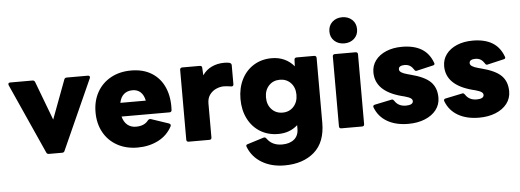

<svg xmlns="http://www.w3.org/2000/svg" viewBox="-59 -964 3703 1368"><g transform="rotate(-5 1792.5 -280.0)"><path d="M259 0Q246 0 241 -12L16 -513Q15 -516 15 -520Q15 -531 29 -531H188Q201 -531 206 -519L311 -241L415 -519Q419 -531 433 -531H584Q593 -531 596.5 -526Q600 -521 597 -513L372 -12Q368 0 354 0Z M616 -266Q616 -347 650.5 -409Q685 -471 748 -506Q811 -541 894 -541Q981 -541 1042 -502.5Q1103 -464 1132.5 -395Q1162 -326 1157 -235Q1156 -220 1140 -220H798Q808 -181 833 -160Q858 -139 895 -139Q955 -139 983 -177Q992 -187 1004 -184L1132 -141Q1142 -136 1142 -128L1140 -120Q1105 -55 1039.5 -22.5Q974 10 894 10Q811 10 748 -25Q685 -60 650.5 -122.5Q616 -185 616 -266ZM798 -318H980Q972 -358 949.5 -379Q927 -400 892 -400Q854 -400 830 -379Q806 -358 798 -318Z M1259 0Q1243 0 1243 -16V-516Q1243 -523 1247.5 -527Q1252 -531 1259 -531H1384Q1401 -531 1401 -516L1404 -462Q1430 -500 1470.5 -519Q1511 -538 1560 -538Q1583 -538 1598 -534Q1612 -529 1612 -516V-379Q1612 -372 1607 -368Q1602 -364 1594 -366Q1559 -371 1543 -371Q1515 -371 1487 -358.5Q1459 -346 1441 -321Q1423 -296 1423 -259V-16Q1423 0 1407 0Z M1667 73Q1665 67 1665 66Q1665 57 1677 54L1792 18Q1794 17 1798 17Q1807 17 1813 26Q1849 78 1921 78Q1975 78 2007 51.5Q2039 25 2039 -25V-50Q1983 1 1900 1Q1827 1 1771 -33.5Q1715 -68 1684 -129.5Q1653 -191 1653 -270Q1653 -349 1684 -410.5Q1715 -472 1771 -506.5Q1827 -541 1900 -541Q1949 -541 1989.5 -522.5Q2030 -504 2059 -469L2061 -516Q2061 -523 2065.5 -527Q2070 -531 2077 -531H2203Q2210 -531 2214.5 -527Q2219 -523 2219 -516V-52Q2219 88 2138.5 158Q2058 228 1926 228Q1832 228 1763.5 187Q1695 146 1667 73ZM2053 -266Q2053 -318 2022.5 -350.5Q1992 -383 1944 -383Q1896 -383 1865.5 -350.5Q1835 -318 1835 -266Q1835 -214 1865.5 -181Q1896 -148 1944 -148Q1992 -148 2022.5 -181Q2053 -214 2053 -266Z M2326 -694Q2326 -736 2354 -762Q2382 -788 2425 -788Q2468 -788 2496 -762Q2524 -736 2524 -694Q2524 -653 2496 -627Q2468 -601 2425 -601Q2382 -601 2354 -627Q2326 -653 2326 -694ZM2351 0Q2335 0 2335 -16V-516Q2335 -523 2339.5 -527Q2344 -531 2351 -531H2499Q2506 -531 2510.5 -527Q2515 -523 2515 -516V-16Q2515 0 2499 0Z M2592 -129Q2591 -131 2591 -135Q2591 -144 2603 -147L2723 -172L2728 -173Q2736 -173 2743 -163Q2769 -121 2824 -121Q2848 -121 2861.5 -128Q2875 -135 2875 -149Q2875 -161 2863 -169.5Q2851 -178 2819 -187L2799 -192Q2613 -241 2613 -377Q2613 -425 2640.5 -462Q2668 -499 2717.5 -520Q2767 -541 2831 -541Q2916 -541 2970.5 -508.5Q3025 -476 3050 -408Q3052 -402 3052 -401Q3052 -396 3048.5 -393Q3045 -390 3039 -389L2923 -362L2919 -361Q2909 -361 2904 -372Q2892 -391 2876.5 -400.5Q2861 -410 2838 -410Q2819 -410 2807.5 -403.5Q2796 -397 2796 -383Q2796 -370 2810.5 -360.5Q2825 -351 2855 -343L2874 -338Q2976 -312 3017.5 -270Q3059 -228 3059 -158Q3059 -108 3029.5 -70Q3000 -32 2948 -11Q2896 10 2830 10Q2740 10 2678.5 -26Q2617 -62 2592 -129Z M3098 -129Q3097 -131 3097 -135Q3097 -144 3109 -147L3229 -172L3234 -173Q3242 -173 3249 -163Q3275 -121 3330 -121Q3354 -121 3367.5 -128Q3381 -135 3381 -149Q3381 -161 3369 -169.5Q3357 -178 3325 -187L3305 -192Q3119 -241 3119 -377Q3119 -425 3146.5 -462Q3174 -499 3223.5 -520Q3273 -541 3337 -541Q3422 -541 3476.5 -508.5Q3531 -476 3556 -408Q3558 -402 3558 -401Q3558 -396 3554.5 -393Q3551 -390 3545 -389L3429 -362L3425 -361Q3415 -361 3410 -372Q3398 -391 3382.5 -400.5Q3367 -410 3344 -410Q3325 -410 3313.5 -403.5Q3302 -397 3302 -383Q3302 -370 3316.5 -360.5Q3331 -351 3361 -343L3380 -338Q3482 -312 3523.5 -270Q3565 -228 3565 -158Q3565 -108 3535.5 -70Q3506 -32 3454 -11Q3402 10 3336 10Q3246 10 3184.5 -26Q3123 -62 3098 -129Z"/></g></svg>

Font: LINE Seed Sans TH App ExtraBold
Style: Regular
Weight: 800
Designer: Dalton Maag Ltd | Thai characters by Cadson Demak Co.,Ltd.
Foundry: Dalton Maag Ltd
Version: Version 1.003